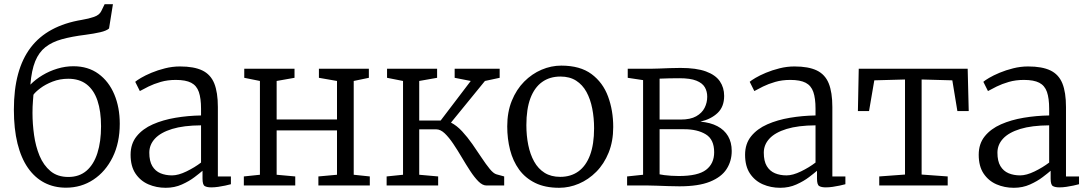

<svg xmlns="http://www.w3.org/2000/svg" viewBox="-20 -882 5172 913"><path d="M293.5 10.5Q237 10.5 191.2 -13.2Q145.5 -37 113 -83.5Q80.5 -130 63.2 -199.5Q46 -269 46 -360.5Q46 -456.5 66 -530Q86 -603.5 126 -656Q166 -708.5 226.8 -741.2Q287.5 -774 369 -787.5Q402 -793 427.2 -801.8Q452.5 -810.5 461.5 -829L477.5 -862H517L498.5 -746.5Q486 -735.5 456.8 -728.8Q427.5 -722 386 -716.5Q321.5 -708.5 274.5 -695.5Q227.5 -682.5 196.2 -658Q165 -633.5 147.5 -590.8Q130 -548 124.5 -479.5Q149 -504.5 181.8 -524.2Q214.5 -544 252.5 -555.5Q290.5 -567 329 -567Q399 -567 448.2 -531Q497.5 -495 523.5 -433.2Q549.5 -371.5 549.5 -293.5Q549.5 -203 515.8 -134.5Q482 -66 424.2 -27.8Q366.5 10.5 293.5 10.5ZM305 -40.5Q357 -40.5 391.5 -70.2Q426 -100 443.2 -154.2Q460.5 -208.5 460.5 -281.5Q460.5 -353 443.5 -403.5Q426.5 -454 392 -480.8Q357.5 -507.5 304.5 -507.5Q264.5 -507.5 230 -494Q195.5 -480.5 171.8 -462.5Q148 -444.5 139 -431.5Q138 -417.5 136.8 -403.2Q135.5 -389 135 -374.5Q134.5 -360 134.5 -345Q134.5 -293.5 142 -239.8Q149.5 -186 168.2 -141Q187 -96 220.2 -68.2Q253.5 -40.5 305 -40.5Z M601 -146Q601 -198.5 629.8 -234Q658.5 -269.5 706.8 -290.8Q755 -312 814.5 -322Q874 -332 936 -333V-365Q936 -414.5 925.5 -444.8Q915 -475 889 -488.5Q863 -502 816 -502Q777 -502 744.2 -492.5Q711.5 -483 686.2 -470.5Q661 -458 645 -449L623 -493Q630 -499.5 650.2 -511.5Q670.5 -523.5 700.2 -536Q730 -548.5 765 -557.2Q800 -566 836 -566Q902.5 -566 942 -547Q981.5 -528 998.8 -485.5Q1016 -443 1016 -373V-43H1078V-6Q1067 -3 1051 0.5Q1035 4 1017.5 6.5Q1000 9 985 9Q963.5 9 953.2 2.5Q943 -4 943 -33V-70Q930.5 -59 905.2 -39.8Q880 -20.5 845 -4.8Q810 11 768 11Q723.5 11 685.5 -5.5Q647.5 -22 624.2 -56.8Q601 -91.5 601 -146ZM798 -48Q828 -48 867 -67Q906 -86 936 -109V-286Q853 -285.5 798.5 -268.8Q744 -252 717 -223Q690 -194 690 -156Q690 -116 704.2 -92.2Q718.5 -68.5 743 -58.2Q767.5 -48 798 -48Z M1139.5 0V-43L1216 -51V-497L1141.5 -512V-555H1380.5V-512L1295.5 -497V-314H1582.5V-497L1496.5 -512V-555H1734V-512L1662 -497V-51L1738.5 -43V0H1494V-43L1582.5 -51V-262H1295.5V-51L1384 -43V0Z M1818.5 0V-43L1896.5 -51V-497L1820.5 -512V-555H2058.5V-512L1973.5 -497V-309H2075.5L2218.5 -497L2142 -512V-555H2356V-512L2286 -497L2124.5 -299Q2152 -285 2177.5 -257.5Q2203 -230 2226.2 -196.8Q2249.5 -163.5 2270.2 -132Q2291 -100.5 2308.8 -78.8Q2326.5 -57 2341 -53L2377.5 -43V0H2293Q2274.5 0 2255.2 -19.2Q2236 -38.5 2216 -69Q2196 -99.5 2176 -133.5Q2156 -167.5 2135.5 -198Q2115 -228.5 2094.8 -247.8Q2074.5 -267 2054.5 -267H1973.5V-51L2063.5 -43V0Z M2392 -281Q2392 -349.5 2413.8 -403Q2435.5 -456.5 2472.5 -493.8Q2509.5 -531 2555.2 -550.5Q2601 -570 2649 -570Q2738.5 -570 2792.8 -529.8Q2847 -489.5 2871.5 -423Q2896 -356.5 2896 -278Q2896 -210 2874.2 -156.2Q2852.5 -102.5 2815.5 -65.2Q2778.5 -28 2732.8 -8.5Q2687 11 2639 11Q2572 11 2524.8 -12.2Q2477.5 -35.5 2448.2 -76Q2419 -116.5 2405.5 -169.2Q2392 -222 2392 -281ZM2644 -41Q2694.5 -41 2730.5 -67Q2766.5 -93 2785.8 -144.5Q2805 -196 2805 -272Q2805 -321.5 2796.2 -366Q2787.5 -410.5 2768.8 -444.8Q2750 -479 2719.5 -498.5Q2689 -518 2645 -518Q2594 -518 2557.8 -492Q2521.5 -466 2502.2 -414.8Q2483 -363.5 2483 -287Q2483 -237 2492 -192.5Q2501 -148 2520 -113.8Q2539 -79.5 2569.8 -60.2Q2600.5 -41 2644 -41Z M3211 4Q3189.5 4 3159.5 3Q3129.5 2 3102.2 1Q3075 0 3060.5 0H2962V-43L3038 -51V-501L2965 -512V-555H3071Q3087.5 -555 3111.8 -556Q3136 -557 3163.2 -558Q3190.5 -559 3215.5 -559Q3291.5 -559 3337 -542.2Q3382.5 -525.5 3403 -495.5Q3423.5 -465.5 3423.5 -426Q3423.5 -374.5 3392.5 -345Q3361.5 -315.5 3310.5 -303.5Q3358 -299.5 3391.2 -282Q3424.5 -264.5 3442 -234.8Q3459.5 -205 3459.5 -164Q3459.5 -116 3435 -78Q3410.5 -40 3356 -18Q3301.5 4 3211 4ZM3208 -45Q3299 -45 3337.5 -74.5Q3376 -104 3376 -158Q3376 -219 3336.2 -243.2Q3296.5 -267.5 3233.5 -267.5H3116.5V-53Q3125 -51 3139.5 -49.2Q3154 -47.5 3171.8 -46.2Q3189.5 -45 3208 -45ZM3116.5 -313.5H3217Q3263 -313.5 3290.5 -329Q3318 -344.5 3330.5 -369.2Q3343 -394 3343 -422Q3343 -447.5 3331.5 -467.2Q3320 -487 3291.2 -498.5Q3262.5 -510 3210.5 -510Q3187 -510 3162.8 -509.5Q3138.5 -509 3116.5 -508Z M3523 -146Q3523 -198.5 3551.8 -234Q3580.5 -269.5 3628.8 -290.8Q3677 -312 3736.5 -322Q3796 -332 3858 -333V-365Q3858 -414.5 3847.5 -444.8Q3837 -475 3811 -488.5Q3785 -502 3738 -502Q3699 -502 3666.2 -492.5Q3633.5 -483 3608.2 -470.5Q3583 -458 3567 -449L3545 -493Q3552 -499.5 3572.2 -511.5Q3592.5 -523.5 3622.2 -536Q3652 -548.5 3687 -557.2Q3722 -566 3758 -566Q3824.5 -566 3864 -547Q3903.5 -528 3920.8 -485.5Q3938 -443 3938 -373V-43H4000V-6Q3989 -3 3973 0.5Q3957 4 3939.5 6.5Q3922 9 3907 9Q3885.5 9 3875.2 2.5Q3865 -4 3865 -33V-70Q3852.5 -59 3827.2 -39.8Q3802 -20.5 3767 -4.8Q3732 11 3690 11Q3645.5 11 3607.5 -5.5Q3569.5 -22 3546.2 -56.8Q3523 -91.5 3523 -146ZM3720 -48Q3750 -48 3789 -67Q3828 -86 3858 -109V-286Q3775 -285.5 3720.5 -268.8Q3666 -252 3639 -223Q3612 -194 3612 -156Q3612 -116 3626.2 -92.2Q3640.5 -68.5 3665 -58.2Q3689.5 -48 3720 -48Z M4161 0V-43L4283.5 -52V-504L4137.5 -500L4112.5 -354H4059.5L4063.5 -555H4581.5L4586.5 -354H4532.5L4508.5 -500L4362.5 -504V-52L4486.5 -43V0Z M4634 -146Q4634 -198.5 4662.8 -234Q4691.5 -269.5 4739.8 -290.8Q4788 -312 4847.5 -322Q4907 -332 4969 -333V-365Q4969 -414.5 4958.5 -444.8Q4948 -475 4922 -488.5Q4896 -502 4849 -502Q4810 -502 4777.2 -492.5Q4744.5 -483 4719.2 -470.5Q4694 -458 4678 -449L4656 -493Q4663 -499.5 4683.2 -511.5Q4703.5 -523.5 4733.2 -536Q4763 -548.5 4798 -557.2Q4833 -566 4869 -566Q4935.5 -566 4975 -547Q5014.5 -528 5031.8 -485.5Q5049 -443 5049 -373V-43H5111V-6Q5100 -3 5084 0.5Q5068 4 5050.5 6.5Q5033 9 5018 9Q4996.5 9 4986.2 2.5Q4976 -4 4976 -33V-70Q4963.5 -59 4938.2 -39.8Q4913 -20.5 4878 -4.8Q4843 11 4801 11Q4756.5 11 4718.5 -5.5Q4680.5 -22 4657.2 -56.8Q4634 -91.5 4634 -146ZM4831 -48Q4861 -48 4900 -67Q4939 -86 4969 -109V-286Q4886 -285.5 4831.5 -268.8Q4777 -252 4750 -223Q4723 -194 4723 -156Q4723 -116 4737.2 -92.2Q4751.5 -68.5 4776 -58.2Q4800.5 -48 4831 -48Z"/></svg>

Font: Merriweather 7pt Light
Style: Regular
Weight: 300
Designer: Eben Sorkin
Foundry: Eben Sorkin
Version: Version 2.200;gftools[0.9.31]